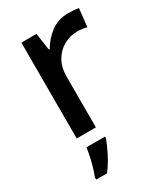

<svg xmlns="http://www.w3.org/2000/svg" viewBox="-191 -631 809 935"><g transform="rotate(-30 213.5 -164.0)"><path d="M351 -549Q365 -549 381.5 -548Q398 -547 410 -544L399 -443Q373 -450 345 -450Q305 -450 269.5 -430.5Q234 -411 212.5 -374Q191 -337 191 -283V0H83V-539H168L182 -443H187Q212 -487 253.5 -518Q295 -549 351 -549ZM207 70Q197 99 175 142.5Q153 186 126 221H65V209Q72 191 80 164.5Q88 138 94 110Q100 82 103 61H207Z"/></g></svg>

Font: Noto Sans Sora Sompeng Medium
Style: Regular
Weight: 500
Designer: Monotype Design Team. David Williams.
Foundry: Monotype Imaging Inc.
Version: Version 2.101; ttfautohint (v1.8.4.7-5d5b)